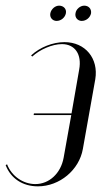

<svg xmlns="http://www.w3.org/2000/svg" viewBox="-66 -651 393 679"><path d="M112 -604C109 -589 120 -577 134 -577C150 -577 164 -589 167 -604C170 -619 159 -631 143 -631C129 -631 115 -619 112 -604ZM201 -604C198 -589 209 -577 223 -577C239 -577 253 -589 256 -604C258 -619 248 -631 232 -631C218 -631 203 -619 201 -604ZM271 -371C283 -444 236 -502 162 -502C121 -502 75 -484 44 -455L48 -451C75 -476 119 -495 153 -495C199 -495 224 -459 214 -405L187 -250H54L53 -244H186L159 -93C149 -38 108 0 59 0C16 0 -25 -28 -41 -70L-46 -67C-28 -20 14 8 68 8C145 8 214 -50 227 -124Z"/></svg>

Font: Moniqa Ita Display
Style: Italic
Weight: 400
Italic angle: -10°
Designer: Rajesh Rajput
Foundry: Rajesh Rajput
Version: Version 1.000